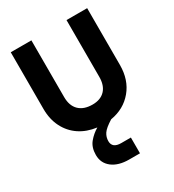

<svg xmlns="http://www.w3.org/2000/svg" viewBox="-216 -771 1050 1160"><g transform="rotate(-30 309.5 -190.5)"><path d="M43 -650H187V-254Q187 -194 220 -161.5Q253 -129 314 -129Q370 -129 401 -161.5Q432 -194 432 -254V-650H576V-254Q576 -150 518.5 -81Q461 -12 366 4Q316 35 300.5 58.5Q285 82 285 110Q285 159 347 159H414V269H339Q265 269 221.5 235.5Q178 202 178 145Q178 92 205.5 59Q233 26 269 5Q200 -4 149.5 -38Q99 -72 71 -127.5Q43 -183 43 -254Z"/></g></svg>

Font: Overused Grotesk
Style: Bold
Weight: 700
Version: Version 0.003